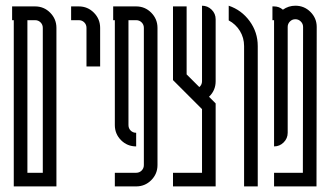

<svg xmlns="http://www.w3.org/2000/svg" viewBox="-20 -666 1181 686"><path d="M77.9 -593.9V-48.7H132.9V-566.4Q132.9 -578.1 124.9 -586Q117 -593.9 105.4 -593.9ZM29.2 -593.9H23.3V-643.1H105.4Q137 -643.1 159.3 -620.6Q181.6 -598.1 181.6 -566.4V0H29.2Z M289 -428.6V-566.4Q289 -578.1 281.1 -586Q273.2 -593.9 261.6 -593.9H234.1V-643.1H261.6Q293.2 -643.1 315.5 -620.6Q337.8 -598.1 337.8 -566.4V-428.6Z M466.5 -48.7Q478.1 -48.7 486 -56.6Q494 -64.6 494 -76.2V-566.4Q494 -578.1 486 -586Q478.1 -593.9 466.5 -593.9H439V-219.1Q439 -207.4 446.9 -199.5Q454.8 -191.6 466.5 -191.6V-142.9Q434.8 -142.9 412.5 -165.1Q390.3 -187.4 390.3 -219.1V-593.9H384.4V-643.1H466.5Q498.1 -643.1 520.4 -620.6Q542.7 -598.1 542.7 -566.4V-76.2Q542.7 -44.6 520.4 -22.3Q498.1 0 466.5 0H390.3V-48.7Z M750.5 -375.7Q750.5 -342.8 726.8 -320.3L750.5 -296.5V0H598.1V-48.7H701.8V-276.1L598.1 -379.8V-643.1H646.8V-400.2L692.2 -354.9Q701.8 -363.2 701.8 -375.7V-645.6Q721.8 -645.6 736.2 -631.4Q750.5 -617.2 750.5 -597.3Z M797.2 -645.6Q843 -630.2 871.9 -590.6Q900.9 -551 900.9 -501.5V0H852.1V-501.5Q852.1 -531 837.2 -555.4Q822.2 -579.8 797.2 -593.1Z M959.2 -593.9H953.4V-643.1H959.2Q977.1 -643.1 990.8 -631.4Q1010.8 -645.6 1035.4 -645.6Q1067.1 -645.6 1089.3 -623.3Q1111.6 -601 1111.6 -569.8L1110.8 0H959.2V-48.7H1062.1L1062.9 -569.8Q1062.9 -581 1054.8 -589.1Q1046.6 -597.3 1035.4 -597.3Q1023.7 -597.3 1015.8 -589.1Q1007.9 -581 1007.9 -569.8V-191.6Q1007.9 -171.6 993.5 -157.2Q979.2 -142.9 959.2 -142.9Z"/></svg>

Font: Marapfhont
Style: Book
Weight: 400
Version: Version 0.15